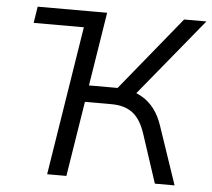

<svg xmlns="http://www.w3.org/2000/svg" viewBox="-51 -760 898 815"><g transform="rotate(5 398.0 -352.5)"><path d="M66 -635 77 -705H372L362 -635ZM179 0 291 -705H373L323 -391H452L432 -375L701 -705H796L514 -361L477 -388Q516 -383 547.5 -365.5Q579 -348 602 -318Q625 -288 639 -245L722 0H638L570 -207Q550 -268 515.5 -294Q481 -320 426 -320H312L261 0Z"/></g></svg>

Font: Nunito Sans 12pt
Style: Italic
Weight: 400
Italic angle: -9°
Designer: Vernon Adams
Foundry: Vernon Adams
Version: Version 3.101;gftools[0.9.27]